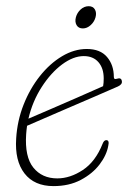

<svg xmlns="http://www.w3.org/2000/svg" viewBox="-20 -608 432 635"><path d="M338 -125.5Q332.5 -94.5 309.2 -64Q286 -33.5 247.2 -13Q208.5 7.5 157 7.5Q93.5 7.5 61 -34.5Q28.5 -76.5 33.5 -150Q37 -208.5 58 -261.8Q79 -315 112 -356.5Q145 -398 185.2 -422Q225.5 -446 267 -446Q311.5 -446 334 -419.5Q356.5 -393 356.5 -353.5Q356.5 -344 366.5 -347.5Q381.5 -352.5 383 -339.5Q385 -329 370 -322Q336 -307 291.8 -288Q247.5 -269 203 -249.8Q158.5 -230.5 122.5 -215Q86.5 -199.5 69.5 -192Q67.5 -178 66.5 -164Q61.5 -89.5 90.2 -53.8Q119 -18 169.5 -18Q212 -18 254 -45.8Q296 -73.5 319.5 -133Q324 -144.5 331.5 -144.5Q342.5 -144.5 338 -125.5ZM257 -422.5Q222.5 -422.5 185.2 -394.8Q148 -367 117.8 -320Q87.5 -273 74 -215.5Q98.5 -226 141.5 -244.5Q184.5 -263 233 -284.2Q281.5 -305.5 321 -323Q323 -333 323 -348.5Q323 -382.5 305.5 -402.5Q288 -422.5 257 -422.5ZM254 -514Q239.5 -514 233.2 -525Q227 -536 231 -551Q235 -566 246.8 -576.8Q258.5 -587.5 273.5 -587.5Q287.5 -587.5 293.8 -576.8Q300 -566 296 -551Q292 -536 280 -525Q268 -514 254 -514Z"/></svg>

Font: Fraunces 72pt S100 Thin
Style: Italic
Weight: 100
Italic angle: -16°
Version: Version 1.000; ttfautohint (v1.8.3)